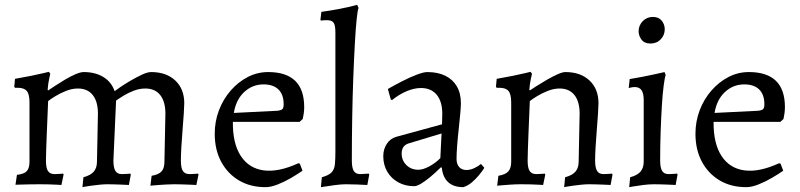

<svg xmlns="http://www.w3.org/2000/svg" viewBox="-20 -762 3308 794"><path d="M325 -29Q355 -37 368 -52.5Q381 -68 381 -94L385 -292Q385 -342 363.5 -369Q342 -396 302 -396Q278 -396 253 -386Q228 -376 208.5 -364Q189 -352 179 -344Q178 -318 176.5 -282.5Q175 -247 173.5 -210Q172 -173 171 -143Q170 -113 170 -98Q170 -67 178.5 -54.5Q187 -42 206 -42Q215 -42 228 -43Q241 -44 241 -44L243 -40L234 3Q234 3 219 2Q204 1 183 0.5Q162 0 143 0Q122 0 99 0.5Q76 1 60 1.5Q44 2 44 2L50 -39Q79 -42 90.5 -54Q102 -66 102 -94V-338Q102 -372 91 -385.5Q80 -399 53 -399H42L39 -403L42 -436Q77 -442 109 -448.5Q141 -455 161.5 -460Q182 -465 182 -465L188 -457Q188 -457 183.5 -437Q179 -417 177 -391L179 -388Q188 -394 207 -406.5Q226 -419 248.5 -432.5Q271 -446 292 -455Q313 -464 326 -464Q374 -464 407.5 -443.5Q441 -423 454 -385Q460 -390 478.5 -402.5Q497 -415 521 -429Q545 -443 567.5 -453.5Q590 -464 605 -464Q668 -464 705 -429Q742 -394 742 -335Q742 -322 740 -292Q738 -262 735 -225Q732 -188 730 -154Q728 -120 728 -98Q728 -67 736.5 -54.5Q745 -42 764 -42Q773 -42 786 -43Q799 -44 799 -44L801 -40L792 3Q792 3 783 2.5Q774 2 760 1.5Q746 1 730.5 0.5Q715 0 701 0Q685 0 668 1Q651 2 636 3Q621 4 611.5 5Q602 6 602 6L607 -35Q636 -40 648 -53Q660 -66 660 -94L664 -292Q664 -342 642.5 -369Q621 -396 581 -396Q557 -396 533.5 -387Q510 -378 490.5 -366Q471 -354 460 -346L449 -98Q449 -69 457 -55.5Q465 -42 484 -42Q493 -42 506 -43Q519 -44 519 -44L521 -40L513 3Q513 3 504.5 2.5Q496 2 482.5 1.5Q469 1 453.5 0.5Q438 0 424 0Q408 0 390.5 2Q373 4 357 6Q341 8 331 10Q321 12 321 12Z M1078 12Q1015 12 968 -16Q921 -44 894.5 -93.5Q868 -143 868 -209Q868 -260 885.5 -306Q903 -352 934 -387.5Q965 -423 1004.5 -443.5Q1044 -464 1089 -464Q1238 -464 1238 -319Q1238 -306 1236 -292Q1234 -278 1232 -270L1219 -258H943Q942 -169 975.5 -117.5Q1009 -66 1070 -57.5Q1131 -49 1214 -87L1220 -85L1231 -56Q1211 -42 1183.5 -26Q1156 -10 1128 1Q1100 12 1078 12ZM947 -295 1128 -304Q1143 -306 1148 -311Q1153 -316 1153 -331Q1153 -371 1131.5 -392Q1110 -413 1070 -413Q1024 -413 990 -381.5Q956 -350 947 -295Z M1307 12 1311 -29Q1340 -37 1351.5 -49.5Q1363 -62 1365 -83Q1367 -104 1367 -135V-626Q1367 -651 1362.5 -662.5Q1358 -674 1345.5 -677Q1333 -680 1308 -677L1305 -679L1309 -713Q1346 -718 1383 -725Q1420 -732 1457 -742L1463 -729Q1459 -722 1455 -683.5Q1451 -645 1447.5 -582.5Q1444 -520 1441 -441Q1438 -362 1436.5 -274Q1435 -186 1435 -98Q1435 -68 1443 -55Q1451 -42 1470 -42L1505 -44L1507 -40L1499 3Q1483 2 1456.5 1Q1430 0 1410 0Q1392 0 1364.5 3.5Q1337 7 1307 12Z M1896 12Q1856 12 1833.5 -8.5Q1811 -29 1807 -69L1803 -70Q1779 -46 1757.5 -28.5Q1736 -11 1719.5 -1.5Q1703 8 1693 8Q1656 8 1627 -8Q1598 -24 1581.5 -52Q1565 -80 1565 -116Q1565 -145 1579.5 -167Q1594 -189 1618 -196L1808 -248L1809 -292Q1809 -342 1786 -370Q1763 -398 1721 -398Q1693 -398 1662 -385Q1631 -372 1601 -348L1596 -351L1584 -394Q1610 -409 1642 -425.5Q1674 -442 1703 -453Q1732 -464 1747 -464Q1791 -464 1822 -448.5Q1853 -433 1869.5 -404.5Q1886 -376 1886 -335Q1886 -322 1883.5 -293Q1881 -264 1877 -228.5Q1873 -193 1870.5 -160Q1868 -127 1868 -105Q1868 -83 1879 -71Q1890 -59 1909 -59Q1926 -59 1943 -67.5Q1960 -76 1969 -84L1983 -68Q1975 -55 1961.5 -38.5Q1948 -22 1931.5 -8Q1915 6 1896 12ZM1710 -60Q1729 -60 1754.5 -73.5Q1780 -87 1801 -108L1806 -210L1670 -169Q1641 -160 1641 -127Q1641 -99 1660.5 -79.5Q1680 -60 1710 -60Z M2317 -29Q2347 -37 2360 -52.5Q2373 -68 2373 -94L2377 -292Q2377 -342 2355.5 -369Q2334 -396 2294 -396Q2270 -396 2245 -386Q2220 -376 2200.5 -364Q2181 -352 2171 -344Q2170 -318 2168.5 -282.5Q2167 -247 2165.5 -210Q2164 -173 2163 -143Q2162 -113 2162 -98Q2162 -67 2170.5 -54.5Q2179 -42 2198 -42Q2207 -42 2220 -43Q2233 -44 2233 -44L2235 -40L2226 3Q2226 3 2211 2Q2196 1 2175 0.5Q2154 0 2135 0Q2114 0 2091 1.5Q2068 3 2052 4.5Q2036 6 2036 6L2041 -35Q2070 -40 2082 -53Q2094 -66 2094 -94V-338Q2094 -372 2083 -385.5Q2072 -399 2045 -399H2034L2031 -403L2034 -436Q2069 -442 2101 -448.5Q2133 -455 2153.5 -460Q2174 -465 2174 -465L2180 -457Q2180 -457 2175.5 -437Q2171 -417 2169 -391L2171 -388Q2180 -394 2199.5 -406.5Q2219 -419 2241.5 -432Q2264 -445 2285 -454.5Q2306 -464 2318 -464Q2381 -464 2418 -429Q2455 -394 2455 -335Q2455 -322 2453 -292Q2451 -262 2448 -225Q2445 -188 2443 -154Q2441 -120 2441 -98Q2441 -69 2449 -55.5Q2457 -42 2476 -42Q2485 -42 2498 -43Q2511 -44 2511 -44L2513 -40L2505 3Q2505 3 2496.5 2.5Q2488 2 2474.5 1.5Q2461 1 2445.5 0.5Q2430 0 2416 0Q2400 0 2382.5 2Q2365 4 2349 6Q2333 8 2323 10Q2313 12 2313 12Z M2582 12 2586 -29Q2616 -37 2629 -52.5Q2642 -68 2642 -94V-348Q2642 -376 2633 -389Q2624 -402 2605 -402Q2597 -402 2588.5 -400Q2580 -398 2580 -398L2584 -435Q2609 -439 2634.5 -444Q2660 -449 2681 -453.5Q2702 -458 2715 -461Q2728 -464 2728 -464L2733 -452Q2729 -442 2724.5 -407.5Q2720 -373 2717 -323.5Q2714 -274 2712 -215.5Q2710 -157 2710 -98Q2710 -69 2718 -55.5Q2726 -42 2745 -42Q2754 -42 2767 -43Q2780 -44 2780 -44L2782 -40L2774 3Q2774 3 2765.5 2.5Q2757 2 2743.5 1.5Q2730 1 2714.5 0.5Q2699 0 2685 0Q2664 0 2640 3Q2616 6 2599 9Q2582 12 2582 12ZM2670 -582Q2645 -582 2633 -598Q2621 -614 2621 -633Q2621 -657 2638 -674.5Q2655 -692 2680 -692Q2704 -692 2716.5 -676.5Q2729 -661 2729 -641Q2729 -617 2712.5 -599.5Q2696 -582 2670 -582Z M3066 12Q3003 12 2956 -16Q2909 -44 2882.5 -93.5Q2856 -143 2856 -209Q2856 -260 2873.5 -306Q2891 -352 2922 -387.5Q2953 -423 2992.5 -443.5Q3032 -464 3077 -464Q3226 -464 3226 -319Q3226 -306 3224 -292Q3222 -278 3220 -270L3207 -258H2931Q2930 -169 2963.5 -117.5Q2997 -66 3058 -57.5Q3119 -49 3202 -87L3208 -85L3219 -56Q3199 -42 3171.5 -26Q3144 -10 3116 1Q3088 12 3066 12ZM2935 -295 3116 -304Q3131 -306 3136 -311Q3141 -316 3141 -331Q3141 -371 3119.5 -392Q3098 -413 3058 -413Q3012 -413 2978 -381.5Q2944 -350 2935 -295Z"/></svg>

Font: Alegreya
Style: Regular
Weight: 400
Designer: Juan Pablo del Peral
Foundry: Huerta Tipografica
Version: Version 2.009